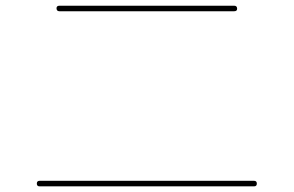

<svg xmlns="http://www.w3.org/2000/svg" viewBox="-20 -700 1040 680"><path d="M190.4 -660.2Q180.7 -660.2 180.2 -669.9Q179.7 -679.7 190.4 -679.7H809.6Q819.3 -679.7 819.8 -669.9Q820.3 -660.2 809.6 -660.2ZM120.1 -40Q110.4 -40 110.4 -49.8Q110.4 -59.6 120.1 -59.6H879.9Q889.6 -59.6 889.6 -49.8Q889.6 -40 879.9 -40Z"/></svg>

Font: Rounded-X Mgen+ 1mn thin
Style: Regular
Weight: 100
Designer: [Source Han Sans]
Ryoko NISHIZUKA  (kana & ideographs); Paul D. Hunt (Latin, Greek & Cyrillic); Wenlong ZHANG  (bopomofo
Version: Version 1.059.20150602